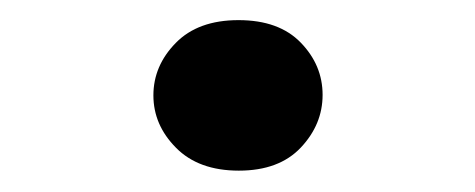

<svg xmlns="http://www.w3.org/2000/svg" viewBox="-20 -696 463 187"><path d="M212.6 -529.8Q173.4 -529.8 151.4 -552.1Q129.4 -574.3 129.4 -603.1Q129.4 -632 151.2 -654.2Q172.9 -676.4 212.3 -676.4Q251.8 -676.4 273 -654.4Q294.2 -632.5 294.2 -603.6Q294.2 -574.8 273 -552.3Q251.8 -529.8 212.6 -529.8Z"/></svg>

Font: Khula ExtraBold
Style: Regular
Weight: 800
Designer: Erin McLaughlin, Steve Matteson
Version: Version 1.002;PS 1.0;hotconv 1.0.72;makeotf.lib2.5.5900; ttf